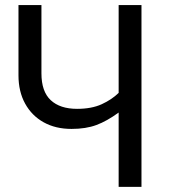

<svg xmlns="http://www.w3.org/2000/svg" viewBox="-20 -726 655 746"><path d="M141 -706.2V-441Q141 -370.3 177.2 -336.7Q213.3 -303.1 279.5 -303.1Q335.9 -303.1 375.1 -321Q414.4 -339 441 -365.1V-706.2H529.7V0H441V-288.7Q395.4 -255.4 354.6 -240.3Q313.8 -225.1 257.9 -225.1Q195.9 -225.1 149.7 -250.8Q103.6 -276.4 77.7 -323.3Q51.8 -370.3 51.8 -433.3V-706.2Z"/></svg>

Font: FiraCode Nerd Font
Style: Regular
Weight: 400
Designer: Carrois Corporate, Edenspiekermann AG, Nikita Prokopov
Foundry: Carrois Corporate, Edenspiekermann AG, Nikita Prokopov
Version: Version 6.002;Nerd Fonts 2.2.2